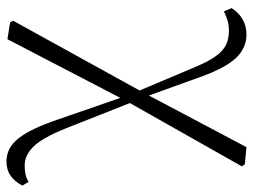

<svg xmlns="http://www.w3.org/2000/svg" viewBox="-112 -448 765 580"><g transform="rotate(90 270.0 -157.5)"><path d="M47 194 42 185 261 -212 424 -520 476 -515 482 -506 283 -154 98 202ZM467 205Q426 205 397 168Q368 131 341 51L270 -154H264L286 -180L367 25Q395 95 421.5 122.5Q448 150 479 150Q494 150 506 147.5Q518 145 529 138L540 157Q529 179 511 192Q493 205 467 205ZM258 -185 185 -358Q167 -402 150.5 -425.5Q134 -449 115.5 -458Q97 -467 72 -467Q54 -467 40 -462.5Q26 -458 14 -452L4 -475Q16 -495 36.5 -507.5Q57 -520 84 -520Q124 -520 153.5 -489.5Q183 -459 209 -389L274 -209H282Z"/></g></svg>

Font: Noto Serif KR ExtraLight
Style: Regular
Weight: 200
Designer: Ryoko NISHIZUKA 西塚涼子 (kana & ideographs); Frank Grießhammer (Latin, Greek & Cyrillic); Wenlong ZHANG 张文龙 (bopomofo); San
Foundry: Adobe
Version: Version 2.002-H1;hotconv 1.1.0;makeotfexe 2.6.0